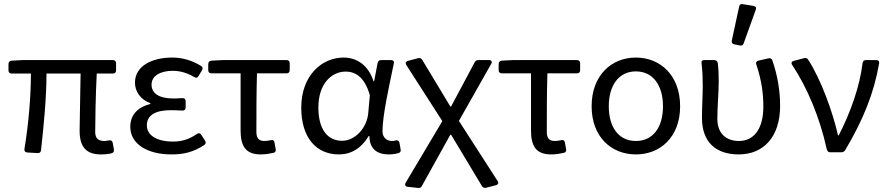

<svg xmlns="http://www.w3.org/2000/svg" viewBox="-20 -763 4447 962"><path d="M378.9 -108.4C378.9 -31.2 408.2 10.7 485.4 10.7C506.8 10.7 524.4 8.8 539.1 4.9C547.9 2.9 552.7 -4.9 550.8 -13.7L544.9 -46.9C543 -57.6 536.1 -61.5 526.4 -59.6C515.6 -57.6 507.8 -56.6 502.9 -56.6C471.7 -56.6 457 -70.3 457 -102.5C457 -145.5 459 -291 464.8 -394.5H545.9C555.7 -394.5 561.5 -400.4 561.5 -410.2V-446.3C561.5 -456.1 555.7 -461.9 545.9 -461.9H91.8L38.1 -459C28.3 -458 22.5 -452.1 22.5 -442.4V-410.2C22.5 -400.4 28.3 -394.5 38.1 -394.5H134.8C134.8 -276.4 123 -141.6 102.5 -16.6C100.6 -5.9 106.4 0 116.2 1L168 3.9C177.7 4.9 184.6 0 185.5 -9.8C199.2 -134.8 212.9 -271.5 212.9 -394.5H383.8C382.8 -294.9 378.9 -153.3 378.9 -108.4Z M632.8 -127.9C632.8 -41 718.8 10.7 838.9 10.7C901.4 10.7 949.2 -1 1002.9 -36.1C1011.7 -42 1012.7 -49.8 1007.8 -57.6L988.3 -87.9C982.4 -96.7 974.6 -97.7 966.8 -91.8C926.8 -64.5 889.6 -53.7 847.7 -53.7C764.6 -53.7 715.8 -85 715.8 -135.7C715.8 -183.6 755.9 -210.9 835 -210.9C854.5 -210.9 873 -210 893.6 -209C904.3 -208 910.2 -214.8 910.2 -224.6V-255.9C910.2 -265.6 904.3 -271.5 893.6 -271.5C877.9 -270.5 864.3 -269.5 849.6 -269.5C772.5 -269.5 739.3 -297.9 739.3 -338.9C739.3 -384.8 786.1 -408.2 845.7 -408.2C884.8 -408.2 919.9 -396.5 953.1 -377C961.9 -371.1 969.7 -373 974.6 -381.8L992.2 -411.1C997.1 -418.9 996.1 -426.8 987.3 -432.6C945.3 -459 895.5 -474.6 842.8 -474.6C743.2 -474.6 656.2 -433.6 656.2 -348.6C656.2 -305.7 683.6 -263.7 733.4 -246.1V-242.2C678.7 -228.5 632.8 -194.3 632.8 -127.9Z M1185.5 -108.4C1185.5 -31.2 1210.9 10.7 1286.1 10.7C1309.6 10.7 1332 6.8 1349.6 2.9C1359.4 1 1363.3 -5.9 1361.3 -15.6L1355.5 -48.8C1353.5 -59.6 1346.7 -63.5 1336.9 -60.5C1326.2 -58.6 1315.4 -56.6 1304.7 -56.6C1277.3 -56.6 1264.6 -70.3 1264.6 -102.5C1264.6 -192.4 1264.6 -293 1267.6 -395.5H1416C1425.8 -395.5 1431.6 -401.4 1431.6 -411.1V-446.3C1431.6 -456.1 1425.8 -461.9 1416 -461.9H1092.8L1039.1 -459C1029.3 -458 1023.4 -452.1 1023.4 -442.4V-411.1C1023.4 -401.4 1029.3 -395.5 1039.1 -395.5H1185.5Z M1489.3 -223.6C1489.3 -72.3 1565.4 10.7 1677.7 10.7C1739.3 10.7 1790 -19.5 1827.1 -81.1H1831.1C1831.1 -17.6 1869.1 10.7 1926.8 10.7C1947.3 10.7 1963.9 7.8 1976.6 3.9C1986.3 1 1989.3 -5.9 1987.3 -14.6L1981.4 -47.9C1979.5 -57.6 1972.7 -61.5 1962.9 -59.6C1957 -57.6 1950.2 -56.6 1944.3 -56.6C1918 -56.6 1896.5 -74.2 1896.5 -104.5C1896.5 -184.6 1928.7 -327.1 1953.1 -444.3C1956.1 -455.1 1950.2 -461.9 1939.5 -461.9H1889.6C1880.9 -461.9 1874 -457 1872.1 -448.2L1854.5 -355.5H1851.6C1824.2 -441.4 1762.7 -474.6 1702.1 -474.6C1589.8 -474.6 1489.3 -381.8 1489.3 -223.6ZM1825.2 -198.2C1819.3 -121.1 1757.8 -57.6 1694.3 -57.6C1619.1 -57.6 1575.2 -117.2 1575.2 -224.6C1575.2 -343.8 1641.6 -404.3 1711.9 -404.3C1756.8 -404.3 1805.7 -381.8 1833 -286.1Z M2022.5 172.9 2075.2 178.7C2084 179.7 2089.8 176.8 2093.8 168.9L2236.3 -87.9H2240.2L2394.5 168.9C2399.4 176.8 2406.2 179.7 2415 177.7L2464.8 165C2475.6 162.1 2479.5 154.3 2473.6 144.5L2279.3 -157.2L2441.4 -443.4C2447.3 -454.1 2442.4 -461.9 2430.7 -461.9H2377C2368.2 -461.9 2362.3 -459 2358.4 -451.2L2240.2 -229.5H2236.3L2095.7 -462.9C2090.8 -470.7 2084 -473.6 2075.2 -471.7L2024.4 -458C2013.7 -455.1 2009.8 -447.3 2015.6 -437.5L2196.3 -156.2L2012.7 152.3C2006.8 163.1 2010.7 171.9 2022.5 172.9Z M2640.6 -108.4C2640.6 -31.2 2666 10.7 2741.2 10.7C2764.6 10.7 2787.1 6.8 2804.7 2.9C2814.5 1 2818.4 -5.9 2816.4 -15.6L2810.5 -48.8C2808.6 -59.6 2801.8 -63.5 2792 -60.5C2781.2 -58.6 2770.5 -56.6 2759.8 -56.6C2732.4 -56.6 2719.7 -70.3 2719.7 -102.5C2719.7 -192.4 2719.7 -293 2722.7 -395.5H2871.1C2880.9 -395.5 2886.7 -401.4 2886.7 -411.1V-446.3C2886.7 -456.1 2880.9 -461.9 2871.1 -461.9H2547.9L2494.1 -459C2484.4 -458 2478.5 -452.1 2478.5 -442.4V-411.1C2478.5 -401.4 2484.4 -395.5 2494.1 -395.5H2640.6Z M2944.3 -230.5C2944.3 -76.2 3043.9 10.7 3166 10.7C3288.1 10.7 3387.7 -76.2 3387.7 -230.5C3387.7 -385.7 3288.1 -474.6 3166 -474.6C3043.9 -474.6 2944.3 -385.7 2944.3 -230.5ZM3301.8 -230.5C3301.8 -125 3252 -56.6 3166 -56.6C3080.1 -56.6 3030.3 -125 3030.3 -230.5C3030.3 -335 3080.1 -405.3 3166 -405.3C3252 -405.3 3301.8 -335 3301.8 -230.5Z M3683.6 -730.5 3646.5 -559.6C3644.5 -548.8 3649.4 -543 3659.2 -541L3686.5 -535.2C3695.3 -533.2 3703.1 -536.1 3706.1 -545.9L3766.6 -713.9C3770.5 -724.6 3766.6 -731.4 3755.9 -733.4L3701.2 -742.2C3691.4 -744.1 3685.5 -740.2 3683.6 -730.5ZM3497.1 -172.9C3497.1 -51.8 3565.4 10.7 3681.6 10.7C3803.7 10.7 3888.7 -75.2 3888.7 -232.4C3888.7 -308.6 3876 -384.8 3849.6 -460.9C3846.7 -469.7 3838.9 -472.7 3830.1 -470.7L3779.3 -459C3769.5 -456.1 3765.6 -449.2 3769.5 -439.5C3795.9 -361.3 3804.7 -293.9 3804.7 -229.5C3804.7 -111.3 3752.9 -56.6 3682.6 -56.6C3625 -56.6 3574.2 -87.9 3574.2 -168C3574.2 -225.6 3581.1 -302.7 3581.1 -353.5C3581.1 -388.7 3580.1 -419.9 3576.2 -448.2C3574.2 -457 3567.4 -461.9 3558.6 -461.9H3508.8C3498 -461.9 3493.2 -456.1 3495.1 -445.3C3500 -404.3 3501 -367.2 3501 -335C3501 -280.3 3497.1 -226.6 3497.1 -172.9Z M3949.2 -437.5C4024.4 -325.2 4087.9 -172.9 4122.1 -16.6C4125 -4.9 4130.9 0 4139.6 0H4195.3C4203.1 0 4210 -2.9 4214.8 -10.7C4305.7 -164.1 4358.4 -294.9 4384.8 -445.3C4386.7 -456.1 4380.9 -461.9 4370.1 -461.9H4318.4C4308.6 -461.9 4303.7 -457 4301.8 -447.3C4288.1 -329.1 4240.2 -197.3 4182.6 -85H4178.7C4152.3 -202.1 4093.8 -364.3 4029.3 -463.9C4024.4 -471.7 4018.6 -473.6 4009.8 -471.7L3957 -458C3946.3 -455.1 3942.4 -447.3 3949.2 -437.5Z"/></svg>

Font: Ed Sans Neue
Style: Regular
Weight: 400
Designer: Stephen Hutchings
Version: Version 1.004;PS 001.004;hotconv 1.0.88;makeotf.lib2.5.64775